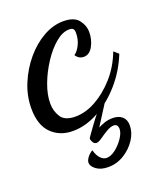

<svg xmlns="http://www.w3.org/2000/svg" viewBox="-117 -411 597 710"><g transform="rotate(-20 181.5 -56.0)"><path d="M111 56Q60 56 27 23.5Q-6 -9 -6 -75Q-6 -124 13.5 -171Q33 -218 65 -256Q97 -294 136 -316Q175 -338 215 -338Q257 -338 274.5 -316Q292 -294 292 -267Q292 -238 278.5 -213Q265 -188 242 -188Q223 -188 211 -206Q223 -213 234 -234Q245 -255 245 -282Q245 -292 241 -297Q237 -302 225 -302Q199 -302 171.5 -279Q144 -256 120 -219.5Q96 -183 81 -143Q66 -103 66 -68Q66 -39 81 -15Q96 9 138 9Q177 9 217.5 -13Q258 -35 294 -75Q330 -115 351 -170L369 -154Q345 -94 303.5 -46.5Q262 1 211.5 28.5Q161 56 111 56ZM188 226Q159 226 141.5 213Q124 200 124 186Q124 178 131 167.5Q138 157 153 147Q160 171 171 181.5Q182 192 193 192Q211 192 229.5 177.5Q248 163 261.5 143Q275 123 275 107Q275 99 271 93.5Q267 88 259 88Q246 88 230 97.5Q214 107 200 117Q186 127 178 127Q169 127 164 118.5Q159 110 159 104Q159 102 168 89.5Q177 77 190 59Q203 41 216.5 24.5Q230 8 240 0H255L206 77Q215 72 230.5 66.5Q246 61 264 61Q287 61 301 73Q315 85 315 108Q315 136 297.5 163Q280 190 251 208Q222 226 188 226Z"/></g></svg>

Font: Dancing Script SemiBold
Style: Regular
Weight: 600
Designer: Pablo Impallari
Foundry: Pablo Impallari
Version: Version 2.001